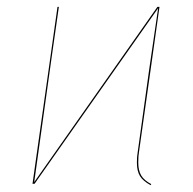

<svg xmlns="http://www.w3.org/2000/svg" viewBox="-20 -537 563 561"><path d="M384 -62Q384 -39 392.5 -24.5Q401 -10 422 1L420 4Q398 -8 389 -22.5Q380 -37 380 -62Q380 -80 382 -90Q420 -368 442 -513L81 0H75L148 -517H152L130 -363L80 -5L440 -517H446L386 -92Q384 -81 384 -62Z"/></svg>

Font: Fira Sans Condensed Four
Style: Italic
Weight: 100
Width: 3
Italic angle: -8°
Designer: bBox Type GmbH & Carrois Corporate GbR & Edenspiekermann AG
Foundry: bBox Type GmbH & Carrois Corporate GbR & Edenspiekermann AG
Version: Version 4.301